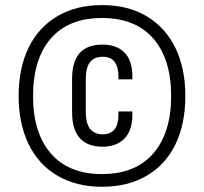

<svg xmlns="http://www.w3.org/2000/svg" viewBox="-20 -710 785 740"><path d="M51.8 -339.8Q51.8 -447.3 90.3 -526.4Q128.9 -605.5 201.7 -647.9Q274.4 -690.4 373 -690.4Q473.6 -690.4 545.9 -647Q618.2 -603.5 656.2 -524.9Q694.3 -446.3 694.3 -339.8Q694.3 -232.4 656.2 -153.8Q618.2 -75.2 545.4 -32.7Q472.7 9.8 373 9.8Q273.4 9.8 200.7 -33.2Q127.9 -76.2 89.8 -155.3Q51.8 -234.4 51.8 -339.8ZM639.6 -339.8Q639.6 -482.4 570.8 -561.5Q502 -640.6 373 -640.6Q244.1 -640.6 175.8 -561.5Q107.4 -482.4 107.4 -339.8Q107.4 -197.3 176.3 -118.2Q245.1 -39.1 373 -39.1Q502 -39.1 570.8 -118.7Q639.6 -198.2 639.6 -339.8ZM257.8 -277.3V-407.2Q257.8 -538.1 375 -538.1Q429.7 -538.1 460 -507.3Q490.2 -476.6 490.2 -415V-404.3H436.5V-414.1Q436.5 -491.2 376 -491.2Q343.8 -491.2 327.1 -470.7Q310.5 -450.2 310.5 -401.4V-283.2Q310.5 -234.4 327.1 -213.4Q343.8 -192.4 376 -192.4Q436.5 -192.4 436.5 -268.6V-280.3H490.2V-268.6Q490.2 -207 459.5 -175.8Q428.7 -144.5 375 -144.5Q257.8 -145.5 257.8 -277.3Z"/></svg>

Font: Altinn-DIN Condensed
Style: Regular
Weight: 400
Width: 3
Designer: Charles Nix
Foundry: Altinn
Version: Version 2.00